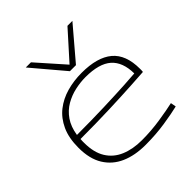

<svg xmlns="http://www.w3.org/2000/svg" viewBox="-212 -940 1101 1101"><g transform="rotate(-45 338.5 -390.0)"><path d="M341 10Q255 10 191.5 -18Q128 -46 92.5 -103.5Q57 -161 57 -250Q57 -330 82.5 -385.5Q108 -441 152 -475.5Q196 -510 253 -526Q310 -542 374 -542Q500 -542 563.5 -489Q627 -436 627 -322Q627 -317 627 -310Q627 -303 626 -297Q597 -295 522 -290.5Q447 -286 338.5 -282Q230 -278 101 -278Q100 -270 100 -262.5Q100 -255 100 -248Q100 -170 130.5 -120.5Q161 -71 216.5 -47.5Q272 -24 345 -24Q422 -24 495.5 -35.5Q569 -47 613 -57L619 -24Q574 -13 500 -1.5Q426 10 341 10ZM103 -309Q223 -309 325 -312.5Q427 -316 496 -320Q565 -324 585 -326Q584 -419 533 -464Q482 -509 372 -509Q331 -509 287.5 -499.5Q244 -490 205 -467.5Q166 -445 139 -406Q112 -367 103 -309ZM547 -790 382 -596H333L169 -790H211L358 -624L507 -790Z"/></g></svg>

Font: Georama Extended ExtraLight
Style: Regular
Weight: 200
Width: 7
Designer: Jean-Baptiste Levee
Foundry: Production Type
Version: Version 1.000